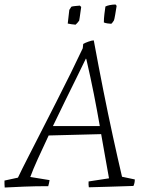

<svg xmlns="http://www.w3.org/2000/svg" viewBox="-33 -827 658 856"><path d="M-12 9Q-13 1 -13 -6.5Q-13 -14 -13 -22L47 -35Q64 -71 91.5 -124.5Q119 -178 151.5 -242Q184 -306 218 -372.5Q252 -439 282.5 -501Q313 -563 336 -612L338 -631Q346 -636 361.5 -641.5Q377 -647 385 -647L386 -642Q406 -533 427.5 -425Q449 -317 470.5 -218.5Q492 -120 511 -39L568 -27Q568 -11 562 2Q504 4 452.5 5.5Q401 7 363 8Q361 -4 362 -18L453 -32Q444 -81 435.5 -130Q427 -179 418 -229L184 -223Q158 -168 136 -119.5Q114 -71 102 -38L188 -24Q187 -18 185.5 -10.5Q184 -3 182 3Q125 3 75 5Q25 7 -12 9ZM350 -566Q334 -533 310 -484Q286 -435 258 -378.5Q230 -322 203 -265H412Q400 -334 385.5 -407.5Q371 -481 352 -563ZM430 -727Q430 -744 432.5 -764.5Q435 -785 437 -798Q453 -806 482 -807L487 -801Q484 -781 480.5 -761Q477 -741 475 -736Q473 -733 469.5 -728Q466 -723 463 -721Q458 -721 447 -722.5Q436 -724 430 -727ZM269 -722 276 -783Q278 -786 281 -790.5Q284 -795 285 -797Q290 -799 301.5 -800Q313 -801 323 -802L329 -796Q328 -788 326 -775Q324 -762 322.5 -750Q321 -738 320 -735Q312 -724 304 -717Q298 -717 285.5 -719Q273 -721 269 -722Z"/></svg>

Font: Labrada Lght
Style: Italic
Weight: 300
Italic angle: -7°
Designer: Mercedes Jáuregui
Foundry: Omnibus-Type Team
Version: Version 1.000; ttfautohint (v1.8.4.7-5d5b)